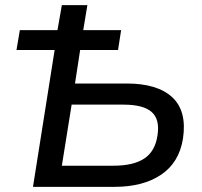

<svg xmlns="http://www.w3.org/2000/svg" viewBox="-20 -725 782 745"><path d="M108 0 192 -531H44L57 -608H203L220 -705H319L303 -608H450L438 -531H291L271 -401H471Q591 -401 648.5 -347.5Q706 -294 690 -187Q675 -94 605 -47Q535 0 425 0ZM220 -82H420Q498 -82 540 -110Q582 -138 591 -199Q601 -261 569 -290Q537 -319 459 -319H258Z"/></svg>

Font: Winston Medium
Style: Italic
Weight: 500
Italic angle: -9°
Designer: Original fonts by Vernon Adams / Changes by Cristiano Sobral
Foundry: Original fonts by Vernon Adams / Changes by Cristiano Sobral
Version: Version 2.503;July 17, 2020;FontCreator 13.0.0.2655 64-bit